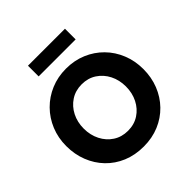

<svg xmlns="http://www.w3.org/2000/svg" viewBox="-225 -1016 1192 1192"><g transform="rotate(-45 371.0 -420.0)"><path d="M173.9 -330.5Q173.9 -273.6 197.4 -227.2Q220.9 -180.9 262.6 -153.7Q304.3 -126.4 359.1 -126.4Q414.4 -126.4 456 -153.7Q497.6 -180.9 521 -227.2Q544.4 -273.6 544.4 -330.5Q544.4 -387.4 521 -433.5Q497.6 -479.6 456 -506.9Q414.4 -534.3 359.1 -534.3Q304.3 -534.3 262.6 -506.9Q220.9 -479.6 197.4 -433.5Q173.9 -387.4 173.9 -330.5ZM20.4 -330.5Q20.4 -402.5 46 -464.8Q71.6 -527 117.6 -573.5Q163.5 -620 225.3 -646Q287.1 -672 359.1 -672Q432.2 -672 493.9 -646Q555.6 -620 601.3 -573.5Q647.1 -527 672.2 -464.8Q697.4 -402.5 697.4 -330.5Q697.4 -258 672.8 -195.8Q648.1 -133.5 602.8 -86.8Q557.4 -40 495.5 -14Q433.6 12 359.1 12Q283.2 12 221 -14Q158.9 -40 114 -86.8Q69.1 -133.5 44.8 -195.8Q20.4 -258 20.4 -330.5ZM205.3 -757.8V-851.6H530V-757.8Z"/></g></svg>

Font: League Spartan Extralight
Style: Regular
Weight: 200
Foundry: The League of Moveable Type
Version: Version 2.300; ttfautohint (v1.8.3)